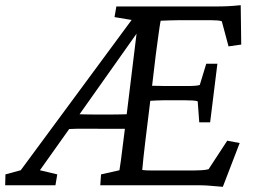

<svg xmlns="http://www.w3.org/2000/svg" viewBox="-50 -715 981 741"><path d="M810 6 875 -163 827 -172 755 -62C742 -58 720 -57 673 -57H567C523 -57 515 -57 499 -59C500 -75 507 -139 511 -171L530 -326C550 -327 566 -328 582 -328H663C687 -328 705 -327 713 -324L719 -243H761L789 -469H746L721 -387C712 -384 694 -383 670 -383H588C573 -383 557 -384 537 -384L551 -502C557 -547 567 -623 570 -635C596 -636 618 -637 638 -637H766C782 -637 798 -636 806 -633L832 -536L881 -543L879 -695C841 -691 816 -690 776 -690H399L392 -649L458 -638L30 -58L-29 -42L-30 0H164L171 -42L104 -58L217 -217C249 -219 288 -218 339 -218H432L427 -178C418 -104 414 -75 411 -58L340 -42L337 0H714C739 0 757 1 810 6ZM257 -274 477 -585 439 -274C416 -273 385 -273 346 -273C311 -273 280 -273 257 -274Z"/></svg>

Font: TPK Tissa Web
Style: Italic
Weight: 400
Italic angle: -7°
Designer: Jacques Le Bailly, Suppakit Chalermlarp | Katatrad Co.,Ltd.
Foundry: Jacques Le Bailly, Cadson Demak Co.,Ltd.
Version: Version 5.000;Glyphs 3.1.2 (3151)